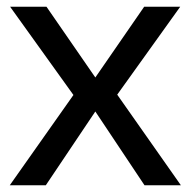

<svg xmlns="http://www.w3.org/2000/svg" viewBox="-20 -550 572 570"><path d="M409 0 263 -219 116 0H9L198 -268L10 -530H118L263 -320L408 -530H515L328 -269L517 0Z"/></svg>

Font: Roundo Medium
Style: Regular
Weight: 500
Designer: Namrata Goyal (Gurmukhi), Shiva Nallaperumal (Latin)
Foundry: Indian Type Foundry
Version: Version 1.000;PS 1.0;hotconv 1.0.88;makeotf.lib2.5.647800